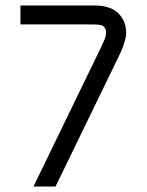

<svg xmlns="http://www.w3.org/2000/svg" viewBox="-20 -686 540 706"><path d="M103 0 337.9 -483.9Q357.4 -523.4 363.8 -539.3Q370.1 -555.2 370.1 -566.9Q370.1 -581.1 359.9 -589.8Q354 -594.2 342.5 -595.2Q331.1 -596.2 296.9 -596.2H55.2V-666H307.1Q333.5 -666 347.7 -665Q361.8 -664.1 381.6 -657.5Q401.4 -650.9 415 -637.2Q443.8 -608.4 443.8 -566.9Q443.8 -550.8 437.7 -530.8Q431.6 -510.7 425.5 -497.6Q419.4 -484.4 404.8 -454.1L184.1 0Z"/></svg>

Font: Gidolinya
Style: Regular
Weight: 400
Version: Version 1.0.3